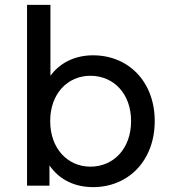

<svg xmlns="http://www.w3.org/2000/svg" viewBox="-20 -762 708 788"><path d="M362 6C507 6 615 -103 615 -265C615 -427 507 -535 362 -535C291 -535 228 -507 187 -451V-742H91V0H183V-83C224 -24 287 6 362 6ZM351 -78C258 -78 186 -152 186 -265C186 -378 258 -451 351 -451C446 -451 518 -378 518 -265C518 -152 446 -78 351 -78Z"/></svg>

Font: Chess Sans Medium
Style: Regular
Weight: 500
Designer: Wolf Bōese
Foundry: Wolf Bōese
Version: Version 7.223;Glyphs 3.3 (3306)